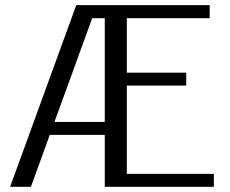

<svg xmlns="http://www.w3.org/2000/svg" viewBox="-20 -720 885 740"><path d="M19 0ZM383.8 -250V-649.9H335.4L189.9 -250ZM383.8 -200.2H171.9L99.1 0H19L273.9 -700.2H788.1V-649.9H468.8V-439.9H697.8V-390.1H468.8V-49.8H804.2V0H383.8Z"/></svg>

Font: Pfennig
Style: Medium
Weight: 500
Version: Version 20120410 ; ttfautohint (v0.8)